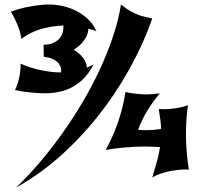

<svg xmlns="http://www.w3.org/2000/svg" viewBox="-20 -768 890 854"><path d="M396 -481Q364.3 -418.5 310.8 -385.7Q257.3 -353 178.2 -353Q165.5 -353 149.4 -354Q133.3 -355 115.5 -356.7Q97.7 -358.4 79.8 -361.1Q62 -363.8 46.9 -367.2Q59.6 -395 65.7 -423.8Q71.8 -452.6 71.8 -484.9Q92.8 -475.1 116.2 -467.8Q139.6 -460.4 163.3 -455.6Q187 -450.7 209.5 -448.2Q231.9 -445.8 251 -445.8Q252 -448.2 252 -452.1Q252 -467.3 246.1 -478Q240.2 -488.8 231.4 -495.6Q222.7 -502.4 212.6 -506.3Q202.6 -510.3 194.1 -512.2Q185.5 -514.2 179.9 -514.6Q174.3 -515.1 174.8 -515.1L173.8 -568.8Q202.1 -569.3 219.5 -578.1Q236.8 -586.9 246.3 -599.1Q255.9 -611.3 259 -624.5Q262.2 -637.7 262.2 -647.9Q262.2 -649.4 262.2 -651.4Q262.2 -653.3 261.2 -654.8Q236.3 -653.3 211.9 -649.7Q187.5 -646 163.8 -639.2Q140.1 -632.3 117.9 -621.6Q95.7 -610.8 75.2 -595.2Q70.3 -627 58.1 -656.7Q45.9 -686.5 28.8 -715.8Q46.4 -723.1 68.4 -729Q90.3 -734.9 113.3 -739Q136.2 -743.2 157.7 -745.6Q179.2 -748 195.8 -748Q231 -748 263.7 -740Q296.4 -731.9 324.5 -716.8Q352.5 -701.7 374.5 -679.7Q396.5 -657.7 409.2 -629.9L373 -640.1Q372.1 -618.7 362.3 -601.6Q352.5 -584.5 340.6 -572.5Q328.6 -560.5 318.6 -554Q308.6 -547.4 308.1 -546.9Q309.1 -545.9 318.1 -540Q327.1 -534.2 337.9 -523.9Q348.6 -513.7 357.2 -499Q365.7 -484.4 366.2 -466.8Q380.9 -473.1 396 -481ZM657.2 -686Q616.7 -570.3 554.4 -458.7Q492.2 -347.2 413.3 -248.5Q334.5 -149.9 242.7 -69.1Q150.9 11.7 51.8 65.9Q105.5 14.6 158.2 -47.4Q210.9 -109.4 259.5 -178Q308.1 -246.6 350.8 -319.6Q393.6 -392.6 427.2 -466.1Q460.9 -539.6 484.4 -611.1Q507.8 -682.6 518.1 -748Q539.1 -730.5 558.1 -719.7Q577.1 -709 594.5 -702.4Q611.8 -695.8 627.4 -692.4Q643.1 -689 657.2 -686ZM819.8 -13.2Q815.9 -13.2 813 -13.7Q810.1 -14.2 806.2 -14.2Q788.6 -14.2 768.8 -12Q749 -9.8 729.5 -5.4Q710 -1 691.4 5.6Q672.9 12.2 657.2 21Q667 -11.2 676.5 -44.2Q686 -77.1 691.9 -113.8Q674.8 -114.7 658 -115.5Q641.1 -116.2 624 -116.2Q583 -116.2 537.4 -112.3Q491.7 -108.4 450.2 -101.1Q483.4 -162.1 505.4 -225.8Q527.3 -289.6 538.1 -358.9Q559.1 -353.5 585.4 -350.8Q611.8 -348.1 633.8 -348.1Q647.9 -348.1 662.4 -349.4Q676.8 -350.6 690.9 -353Q661.6 -317.9 637 -278.6Q612.3 -239.3 594.2 -190.9Q603 -189.9 611.3 -189.5Q619.6 -189 627.9 -189Q662.1 -189 696.8 -194.8Q695.8 -215.3 693.1 -237.1Q690.4 -258.8 686 -283.2Q691.4 -283.2 696.5 -282.7Q701.7 -282.2 707 -282.2Q718.8 -282.2 732.7 -283.2Q746.6 -284.2 761.2 -286.4Q775.9 -288.6 790 -292Q804.2 -295.4 815.9 -299.8Q807.1 -235.4 807.1 -172.9Q807.1 -132.3 810.5 -92.5Q814 -52.7 819.8 -13.2Z"/></svg>

Font: Shojumaru
Style: Regular
Weight: 400
Version: Version 1.001